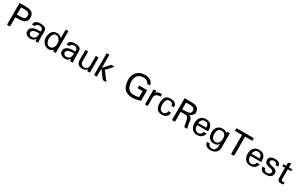

<svg xmlns="http://www.w3.org/2000/svg" viewBox="309 -2626 7433 4783"><g transform="rotate(30 4025.5 -234.0)"><path d="M489.3 -446.3Q489.3 -386.7 468.3 -351.6Q447.3 -316.4 413.1 -297.4Q378.9 -278.3 335.4 -272.5Q292 -266.6 247.1 -266.6H156.2V0H70.3V-627.9H247.1Q292 -627.9 335.4 -621.6Q378.9 -615.2 413.1 -596.2Q447.3 -577.1 468.3 -541.5Q489.3 -505.9 489.3 -446.3ZM405.3 -446.3Q405.3 -504.9 367.2 -528.3Q329.1 -551.8 250 -551.8H156.2V-342.8H250Q329.1 -342.8 367.2 -365.2Q405.3 -387.7 405.3 -446.3Z M893.6 0Q889.6 -16.6 887.2 -31.2Q884.8 -45.9 882.8 -62.5Q869.1 -45.9 856.4 -32.2Q843.8 -18.6 828.6 -8.8Q813.5 1 794.9 6.3Q776.4 11.7 751 11.7Q722.7 11.7 693.4 3.9Q664.1 -3.9 639.6 -19.5Q615.2 -35.2 599.6 -58.6Q584 -82 584 -114.3Q584 -164.1 606.4 -194.8Q628.9 -225.6 663.6 -243.2Q698.2 -260.7 740.2 -267.1Q782.2 -273.4 820.3 -273.4Q835.9 -273.4 850.1 -272.9Q864.3 -272.5 879.9 -272.5Q884.8 -296.9 881.8 -317.4Q878.9 -337.9 867.7 -353.5Q856.4 -369.1 835.9 -377.9Q815.4 -386.7 785.2 -386.7Q768.6 -386.7 751.5 -383.3Q734.4 -379.9 720.2 -371.6Q706.1 -363.3 697.3 -350.1Q688.5 -336.9 688.5 -317.4H607.4Q607.4 -355.5 622.6 -380.4Q637.7 -405.3 662.6 -419.9Q687.5 -434.6 718.8 -439.9Q750 -445.3 782.2 -445.3Q804.7 -445.3 830.1 -442.9Q855.5 -440.4 879.4 -432.6Q903.3 -424.8 922.4 -410.6Q941.4 -396.5 950.2 -372.1Q954.1 -362.3 956.1 -343.8Q958 -325.2 958.5 -304.7Q959 -284.2 959 -264.6Q959 -246.1 959 -234.4V-158.2Q959 -143.6 959 -122.1Q959 -100.6 960.4 -78.1Q961.9 -55.7 963.9 -34.2Q965.8 -12.7 970.7 0ZM878.9 -213.9Q868.2 -214.8 856.9 -215.8Q845.7 -216.8 835 -216.8Q813.5 -216.8 784.2 -212.9Q754.9 -209 728.5 -198.7Q702.1 -188.5 683.6 -170.4Q665 -152.3 665 -124Q665 -87.9 690.4 -67.4Q715.8 -46.9 751 -46.9Q792 -46.9 816.9 -60.1Q841.8 -73.2 855.5 -96.2Q869.1 -119.1 874 -149.4Q878.9 -179.7 878.9 -213.9Z M1397.5 0V-49.8Q1380.9 -32.2 1361.3 -18.6Q1344.7 -6.8 1320.8 2.4Q1296.9 11.7 1268.6 11.7Q1230.5 11.7 1194.3 -4.9Q1158.2 -21.5 1129.4 -50.8Q1100.6 -80.1 1083.5 -120.6Q1066.4 -161.1 1066.4 -209Q1066.4 -248 1075.7 -290Q1085 -332 1106 -366.7Q1127 -401.4 1161.1 -423.3Q1195.3 -445.3 1246.1 -445.3Q1290 -445.3 1318.8 -434.6Q1347.7 -423.8 1365.2 -411.1Q1385.7 -396.5 1397.5 -377.9V-627.9H1474.6V0ZM1394.5 -213.9Q1394.5 -249 1384.8 -281.7Q1375 -314.5 1356.9 -339.4Q1338.9 -364.3 1314 -378.9Q1289.1 -393.6 1259.8 -393.6Q1228.5 -393.6 1206.5 -377.4Q1184.6 -361.3 1170.9 -336.4Q1157.2 -311.5 1151.4 -280.3Q1145.5 -249 1145.5 -219.7Q1145.5 -185.5 1154.3 -154.8Q1163.1 -124 1179.7 -101.1Q1196.3 -78.1 1219.7 -64.5Q1243.2 -50.8 1271.5 -50.8Q1303.7 -50.8 1327.1 -65.9Q1350.6 -81.1 1365.2 -105Q1379.9 -128.9 1387.2 -157.7Q1394.5 -186.5 1394.5 -213.9Z M1887.7 0Q1883.8 -16.6 1881.3 -31.2Q1878.9 -45.9 1877 -62.5Q1863.3 -45.9 1850.6 -32.2Q1837.9 -18.6 1822.8 -8.8Q1807.6 1 1789.1 6.3Q1770.5 11.7 1745.1 11.7Q1716.8 11.7 1687.5 3.9Q1658.2 -3.9 1633.8 -19.5Q1609.4 -35.2 1593.8 -58.6Q1578.1 -82 1578.1 -114.3Q1578.1 -164.1 1600.6 -194.8Q1623 -225.6 1657.7 -243.2Q1692.4 -260.7 1734.4 -267.1Q1776.4 -273.4 1814.5 -273.4Q1830.1 -273.4 1844.2 -272.9Q1858.4 -272.5 1874 -272.5Q1878.9 -296.9 1876 -317.4Q1873 -337.9 1861.8 -353.5Q1850.6 -369.1 1830.1 -377.9Q1809.6 -386.7 1779.3 -386.7Q1762.7 -386.7 1745.6 -383.3Q1728.5 -379.9 1714.4 -371.6Q1700.2 -363.3 1691.4 -350.1Q1682.6 -336.9 1682.6 -317.4H1601.6Q1601.6 -355.5 1616.7 -380.4Q1631.8 -405.3 1656.7 -419.9Q1681.6 -434.6 1712.9 -439.9Q1744.1 -445.3 1776.4 -445.3Q1798.8 -445.3 1824.2 -442.9Q1849.6 -440.4 1873.5 -432.6Q1897.5 -424.8 1916.5 -410.6Q1935.5 -396.5 1944.3 -372.1Q1948.2 -362.3 1950.2 -343.8Q1952.1 -325.2 1952.6 -304.7Q1953.1 -284.2 1953.1 -264.6Q1953.1 -246.1 1953.1 -234.4V-158.2Q1953.1 -143.6 1953.1 -122.1Q1953.1 -100.6 1954.6 -78.1Q1956.1 -55.7 1958 -34.2Q1960 -12.7 1964.8 0ZM1873 -213.9Q1862.3 -214.8 1851.1 -215.8Q1839.8 -216.8 1829.1 -216.8Q1807.6 -216.8 1778.3 -212.9Q1749 -209 1722.7 -198.7Q1696.3 -188.5 1677.7 -170.4Q1659.2 -152.3 1659.2 -124Q1659.2 -87.9 1684.6 -67.4Q1710 -46.9 1745.1 -46.9Q1786.1 -46.9 1811 -60.1Q1835.9 -73.2 1849.6 -96.2Q1863.3 -119.1 1868.2 -149.4Q1873 -179.7 1873 -213.9Z M2375 0V-55.7Q2357.4 -27.3 2326.7 -7.8Q2295.9 11.7 2243.2 11.7Q2154.3 11.7 2115.2 -29.8Q2076.2 -71.3 2076.2 -147.5V-434.6H2155.3V-146.5Q2155.3 -124 2164.1 -104.5Q2172.9 -85 2187 -70.8Q2201.2 -56.6 2220.2 -48.8Q2239.3 -41 2259.8 -41Q2283.2 -41 2304.2 -49.3Q2325.2 -57.6 2340.8 -72.3Q2356.4 -86.9 2365.7 -107.9Q2375 -128.9 2375 -155.3V-434.6H2454.1V0Z M2826.2 0 2653.3 -231.4V0H2574.2V-627.9H2653.3V-252.9L2819.3 -434.6H2917L2743.2 -246.1L2930.7 0Z M3825.2 -471.7Q3825.2 -485.4 3814.9 -501.5Q3804.7 -517.6 3785.6 -531.2Q3766.6 -544.9 3740.2 -554.2Q3713.9 -563.5 3680.7 -563.5Q3621.1 -563.5 3579.1 -546.4Q3537.1 -529.3 3510.3 -498.5Q3483.4 -467.8 3471.2 -426.3Q3459 -384.8 3459 -336.9Q3459 -284.2 3469.7 -234.9Q3480.5 -185.5 3504.9 -147.9Q3529.3 -110.4 3569.8 -87.4Q3610.4 -64.5 3669.9 -64.5Q3702.1 -64.5 3730 -67.4Q3757.8 -70.3 3778.3 -74.2Q3802.7 -78.1 3822.3 -85V-258.8H3678.7V-335H3909.2V-30.3Q3879.9 -19.5 3848.1 -11.7Q3816.4 -3.9 3785.6 2Q3754.9 7.8 3727.5 10.7Q3700.2 13.7 3680.7 13.7Q3581.1 13.7 3519.5 -19Q3458 -51.8 3424.3 -103Q3390.6 -154.3 3379.4 -216.3Q3368.2 -278.3 3368.2 -337.9Q3368.2 -401.4 3389.2 -456.5Q3410.2 -511.7 3449.7 -552.2Q3489.3 -592.8 3545.9 -616.2Q3602.5 -639.6 3672.9 -639.6Q3735.4 -639.6 3780.8 -623Q3826.2 -606.4 3855.5 -581.1Q3884.8 -555.7 3898.9 -526.4Q3913.1 -497.1 3913.1 -471.7Z M4278.3 -364.3Q4193.4 -364.3 4155.8 -331.5Q4118.2 -298.8 4118.2 -243.2V0H4039.1V-434.6H4118.2V-375Q4127 -389.6 4137.2 -400.4Q4147.5 -411.1 4165 -418.9Q4182.6 -426.8 4209.5 -430.7Q4236.3 -434.6 4278.3 -434.6V-364.3Z M4704.1 -146.5Q4704.1 -117.2 4695.3 -88.4Q4686.5 -59.6 4666 -37.6Q4645.5 -15.6 4611.8 -2Q4578.1 11.7 4529.3 11.7Q4431.6 11.7 4384.8 -45.4Q4337.9 -102.5 4337.9 -216.8Q4337.9 -332 4380.4 -388.7Q4422.9 -445.3 4520.5 -445.3Q4570.3 -445.3 4605.5 -434.6Q4640.6 -423.8 4662.6 -404.3Q4684.6 -384.8 4693.4 -357.9Q4702.1 -331.1 4699.2 -298.8H4622.1Q4626 -324.2 4618.2 -341.3Q4610.4 -358.4 4594.2 -368.7Q4578.1 -378.9 4557.1 -382.8Q4536.1 -386.7 4514.6 -386.7Q4494.1 -386.7 4475.6 -377.9Q4457 -369.1 4443.8 -349.1Q4430.7 -329.1 4422.9 -296.4Q4415 -263.7 4415 -216.8Q4415 -123 4444.8 -85Q4474.6 -46.9 4529.3 -46.9Q4557.6 -46.9 4576.2 -57.1Q4594.7 -67.4 4606 -82.5Q4617.2 -97.7 4621.6 -114.7Q4626 -131.8 4626 -146.5H4704.1Z M5168 0Q5160.2 -32.2 5156.7 -51.3Q5153.3 -70.3 5150.9 -85Q5148.4 -99.6 5146 -113.8Q5143.6 -127.9 5139.6 -150.4Q5128.9 -199.2 5118.7 -226.6Q5108.4 -253.9 5091.8 -267.1Q5075.2 -280.3 5048.8 -282.7Q5022.5 -285.2 4978.5 -285.2H4902.3V0H4816.4V-627.9H5013.7Q5125 -627.9 5183.1 -589.8Q5241.2 -551.8 5241.2 -455.1Q5241.2 -431.6 5231.4 -411.6Q5221.7 -391.6 5205.6 -375Q5189.5 -358.4 5168.5 -344.7Q5147.5 -331.1 5124 -320.3Q5140.6 -317.4 5155.3 -309.6Q5168 -301.8 5181.2 -288.6Q5194.3 -275.4 5204.1 -252.9Q5210.9 -235.4 5214.8 -208Q5218.8 -180.7 5223.1 -147.9Q5227.5 -115.2 5234.9 -77.1Q5242.2 -39.1 5256.8 0ZM5153.3 -455.1Q5153.3 -483.4 5143.1 -502Q5132.8 -520.5 5114.7 -531.7Q5096.7 -543 5070.8 -547.4Q5044.9 -551.8 5012.7 -551.8H4902.3V-360.4H5012.7Q5076.2 -360.4 5114.7 -380.9Q5153.3 -401.4 5153.3 -455.1Z M5734.4 -246.1Q5734.4 -236.3 5733.9 -228.5Q5733.4 -220.7 5732.4 -215.8Q5731.4 -210 5731.4 -205.1H5420.9Q5420.9 -170.9 5427.2 -142.1Q5433.6 -113.3 5447.3 -91.3Q5460.9 -69.3 5483.4 -57.1Q5505.9 -44.9 5537.1 -44.9Q5567.4 -44.9 5587.4 -54.2Q5607.4 -63.5 5620.6 -77.6Q5633.8 -91.8 5640.1 -107.9Q5646.5 -124 5648.4 -138.7H5731.4Q5728.5 -120.1 5718.3 -94.2Q5708 -68.4 5686 -44.9Q5664.1 -21.5 5627.4 -4.9Q5590.8 11.7 5535.2 11.7Q5480.5 11.7 5442.9 -9.8Q5405.3 -31.2 5381.8 -64.9Q5358.4 -98.6 5348.1 -139.2Q5337.9 -179.7 5337.9 -216.8Q5337.9 -257.8 5348.1 -298.3Q5358.4 -338.9 5381.8 -371.6Q5405.3 -404.3 5444.3 -424.8Q5483.4 -445.3 5541 -445.3Q5604.5 -445.3 5642.6 -423.8Q5680.7 -402.3 5701.2 -371.6Q5721.7 -340.8 5728 -306.2Q5734.4 -271.5 5734.4 -246.1ZM5648.4 -261.7Q5651.4 -285.2 5647.5 -308.6Q5643.6 -332 5630.9 -350.1Q5618.2 -368.2 5595.2 -379.4Q5572.3 -390.6 5537.1 -390.6Q5504.9 -390.6 5483.9 -377.4Q5462.9 -364.3 5449.7 -344.7Q5436.5 -325.2 5430.2 -302.7Q5423.8 -280.3 5420.9 -261.7Z M6230.5 -24.4Q6230.5 17.6 6216.8 53.7Q6203.1 89.8 6176.3 116.2Q6149.4 142.6 6109.9 157.7Q6070.3 172.9 6018.6 172.9Q5964.8 172.9 5930.7 157.2Q5896.5 141.6 5877.4 119.6Q5858.4 97.7 5851.1 74.2Q5843.8 50.8 5843.8 35.2H5924.8Q5924.8 57.6 5934.1 73.2Q5943.4 88.9 5959 99.1Q5974.6 109.4 5994.1 114.3Q6013.7 119.1 6033.2 119.1Q6063.5 119.1 6085.4 109.4Q6107.4 99.6 6122.1 76.2Q6136.7 52.7 6144 14.6Q6151.4 -23.4 6151.4 -80.1Q6144.5 -71.3 6133.8 -59.6Q6123 -47.9 6106.4 -37.1Q6089.8 -26.4 6066.9 -19Q6043.9 -11.7 6013.7 -11.7Q5953.1 -11.7 5915.5 -32.7Q5877.9 -53.7 5857.4 -86.4Q5836.9 -119.1 5829.6 -157.7Q5822.3 -196.3 5822.3 -231.4Q5822.3 -277.3 5835.4 -316.4Q5848.6 -355.5 5873 -384.3Q5897.5 -413.1 5930.7 -429.2Q5963.9 -445.3 6004.9 -445.3Q6046.9 -445.3 6072.3 -439.9Q6097.7 -434.6 6112.8 -425.8Q6127.9 -417 6136.2 -406.7Q6144.5 -396.5 6151.4 -386.7V-434.6H6230.5ZM6150.4 -229.5Q6150.4 -264.6 6143.1 -293.9Q6135.7 -323.2 6120.1 -344.7Q6104.5 -366.2 6079.6 -378.4Q6054.7 -390.6 6019.5 -390.6Q5985.4 -390.6 5962.9 -377.9Q5940.4 -365.2 5926.8 -343.8Q5913.1 -322.3 5907.7 -293.5Q5902.3 -264.6 5902.3 -231.4Q5902.3 -157.2 5932.6 -112.3Q5962.9 -67.4 6024.4 -67.4Q6058.6 -67.4 6082.5 -81.1Q6106.4 -94.7 6121.6 -117.2Q6136.7 -139.6 6143.6 -168.9Q6150.4 -198.2 6150.4 -229.5Z M6601.6 -551.8V0H6513.7V-551.8H6308.6V-627.9H6806.6V-551.8Z M7264.6 -246.1Q7264.6 -236.3 7264.2 -228.5Q7263.7 -220.7 7262.7 -215.8Q7261.7 -210 7261.7 -205.1H6951.2Q6951.2 -170.9 6957.5 -142.1Q6963.9 -113.3 6977.5 -91.3Q6991.2 -69.3 7013.7 -57.1Q7036.1 -44.9 7067.4 -44.9Q7097.7 -44.9 7117.7 -54.2Q7137.7 -63.5 7150.9 -77.6Q7164.1 -91.8 7170.4 -107.9Q7176.8 -124 7178.7 -138.7H7261.7Q7258.8 -120.1 7248.5 -94.2Q7238.3 -68.4 7216.3 -44.9Q7194.3 -21.5 7157.7 -4.9Q7121.1 11.7 7065.4 11.7Q7010.7 11.7 6973.1 -9.8Q6935.5 -31.2 6912.1 -64.9Q6888.7 -98.6 6878.4 -139.2Q6868.2 -179.7 6868.2 -216.8Q6868.2 -257.8 6878.4 -298.3Q6888.7 -338.9 6912.1 -371.6Q6935.5 -404.3 6974.6 -424.8Q7013.7 -445.3 7071.3 -445.3Q7134.8 -445.3 7172.9 -423.8Q7210.9 -402.3 7231.4 -371.6Q7252 -340.8 7258.3 -306.2Q7264.6 -271.5 7264.6 -246.1ZM7178.7 -261.7Q7181.6 -285.2 7177.7 -308.6Q7173.8 -332 7161.1 -350.1Q7148.4 -368.2 7125.5 -379.4Q7102.5 -390.6 7067.4 -390.6Q7035.2 -390.6 7014.2 -377.4Q6993.2 -364.3 6980 -344.7Q6966.8 -325.2 6960.4 -302.7Q6954.1 -280.3 6951.2 -261.7Z M7702.1 -127Q7702.1 -86.9 7685.5 -60.5Q7668.9 -34.2 7642.1 -18.1Q7615.2 -2 7581.1 4.9Q7546.9 11.7 7511.7 11.7Q7478.5 11.7 7449.7 4.4Q7420.9 -2.9 7399.4 -19Q7377.9 -35.2 7365.2 -61.5Q7352.5 -87.9 7352.5 -126H7431.6Q7432.6 -80.1 7458 -62.5Q7483.4 -44.9 7522.5 -44.9Q7540 -44.9 7558.1 -49.8Q7576.2 -54.7 7590.3 -64Q7604.5 -73.2 7613.3 -87.4Q7622.1 -101.6 7622.1 -121.1Q7622.1 -148.4 7603 -161.6Q7584 -174.8 7554.7 -181.6Q7525.4 -188.5 7492.2 -194.3Q7459 -200.2 7429.7 -213.9Q7400.4 -227.5 7381.3 -253.4Q7362.3 -279.3 7362.3 -326.2Q7362.3 -347.7 7370.1 -369.1Q7377.9 -390.6 7397 -407.2Q7416 -423.8 7447.3 -434.6Q7478.5 -445.3 7525.4 -445.3Q7559.6 -445.3 7589.8 -439.9Q7620.1 -434.6 7642.1 -420.9Q7664.1 -407.2 7676.8 -381.8Q7689.5 -356.4 7689.5 -317.4H7610.4Q7610.4 -329.1 7607.4 -341.8Q7604.5 -354.5 7595.2 -365.7Q7585.9 -377 7568.8 -383.8Q7551.8 -390.6 7523.4 -390.6Q7490.2 -390.6 7465.8 -372.6Q7441.4 -354.5 7441.4 -326.2Q7441.4 -297.9 7460.9 -284.7Q7480.5 -271.5 7509.3 -263.7Q7538.1 -255.9 7571.8 -249.5Q7605.5 -243.2 7634.3 -230.5Q7663.1 -217.8 7682.6 -193.8Q7702.1 -169.9 7702.1 -127Z M8024.4 0Q7990.2 11.7 7960 11.7Q7903.3 13.7 7876.5 -14.2Q7849.6 -42 7849.6 -114.3V-378.9H7770.5V-434.6H7849.6V-521.5L7928.7 -553.7V-434.6H8024.4V-378.9H7928.7V-114.3Q7928.7 -73.2 7940.9 -60.1Q7953.1 -46.9 7975.6 -47.9Q7992.2 -49.8 8002 -50.8Q8011.7 -51.8 8024.4 -55.7V0Z"/></g></svg>

Font: Padauk GrcRegTest
Style: Regular
Weight: 500
Designer: Debbi Hosken
Foundry: SIL
Version: Version 2.0